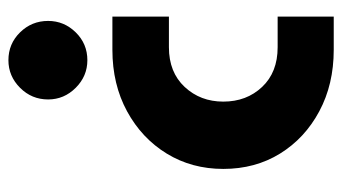

<svg xmlns="http://www.w3.org/2000/svg" viewBox="-194 -600 794 445"><g transform="rotate(-90 202.5 -377.0)"><path d="M310 0Q230 0 167.5 -33.5Q105 -67 69.5 -124.5Q34 -182 34 -256Q34 -329 69.5 -387Q105 -445 167.5 -479Q230 -513 310 -513H387V-382H316Q258 -382 224 -345.5Q190 -309 190 -256Q190 -202 224 -166Q258 -130 316 -130H387V0ZM286 -571Q249 -571 222 -598Q195 -625 195 -662Q195 -700 222 -727Q249 -754 286 -754Q324 -754 350.5 -727Q377 -700 377 -662Q377 -625 350.5 -598Q324 -571 286 -571Z"/></g></svg>

Font: MuseoModerno
Style: Bold
Weight: 700
Designer: Pablo Cosgaya, Héctor Gatti, Marcela Romero, and the Authors of The MuseoModerno Project.
Foundry: Omnibus-Type Team
Version: Version 1.001